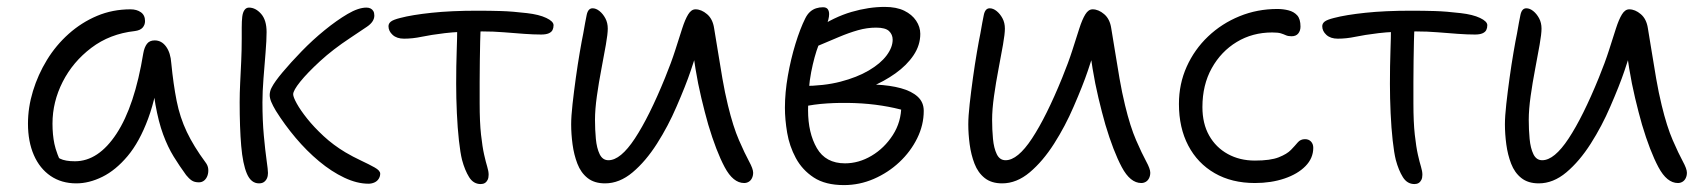

<svg xmlns="http://www.w3.org/2000/svg" viewBox="-20 -521 4942 556"><path d="M201 10Q158 10 126.5 -11.5Q95 -33 78 -72Q61 -111 61 -163Q61 -210 75.5 -257.5Q90 -305 116 -347.5Q142 -390 179 -423Q216 -456 261 -475Q306 -494 358 -494Q376 -494 388 -485.5Q400 -477 400 -460Q400 -449 393 -441Q386 -433 370 -431Q298 -423 244.5 -382.5Q191 -342 161.5 -284Q132 -226 132 -163Q132 -131 137.5 -104.5Q143 -78 163 -36L117 -93Q139 -69 154 -61.5Q169 -54 197 -54Q265 -54 317.5 -134Q370 -214 395 -367Q398 -384 405.5 -394Q413 -404 428 -404Q448 -404 461 -386Q474 -368 476 -338Q482 -277 491.5 -229Q501 -181 521 -139Q541 -97 575 -51Q582 -42 583 -32Q584 -22 581 -13Q578 -4 571.5 1.5Q565 7 556 7Q543 7 535 1.5Q527 -4 519 -14Q500 -40 483 -67.5Q466 -95 452.5 -131.5Q439 -168 430 -219Q421 -270 419 -342L445 -341Q434 -245 409 -177.5Q384 -110 349.5 -69Q315 -28 276.5 -9Q238 10 201 10Z M1047 11Q1014 11 977 -6.5Q940 -24 904 -54Q868 -84 836 -122Q804 -160 779 -200Q770 -215 765.5 -226Q761 -237 761 -246Q761 -251 762.5 -257Q764 -263 767 -268Q775 -284 798.5 -312Q822 -340 853.5 -372.5Q885 -405 920 -433.5Q955 -462 986.5 -480.5Q1018 -499 1041 -499Q1048 -499 1053 -496.5Q1058 -494 1061 -489Q1064 -484 1064 -476Q1064 -458 1042.5 -443.5Q1021 -429 994 -411Q944 -378 907 -344Q870 -310 849.5 -284.5Q829 -259 829 -248Q829 -240 839.5 -221Q850 -202 869.5 -177.5Q889 -153 917 -127Q945 -101 980 -80Q1002 -67 1025.5 -56Q1049 -45 1065 -36Q1081 -27 1081 -18Q1081 -10 1076.5 -3Q1072 4 1064 7.5Q1056 11 1047 11ZM730 10Q707 10 695 -18Q683 -46 678.5 -98.5Q674 -151 674 -225Q674 -251 675.5 -281Q677 -311 678.5 -343.5Q680 -376 680 -409Q680 -417 680 -424.5Q680 -432 680 -441Q680 -460 681.5 -472.5Q683 -485 688 -492Q693 -499 701 -499Q720 -499 736 -481Q752 -463 752 -428Q752 -405 749 -368.5Q746 -332 743 -293.5Q740 -255 740 -225Q740 -172 744 -128.5Q748 -85 752 -57Q756 -29 756 -20Q756 -11 753 -4.5Q750 2 744.5 6Q739 10 730 10Z M1150 -409Q1129 -409 1117 -420Q1105 -431 1105 -445Q1105 -453 1112 -458.5Q1119 -464 1139 -469Q1173 -478 1230 -484Q1287 -490 1362 -490Q1399 -490 1431.5 -489Q1464 -488 1506 -483Q1541 -479 1562 -469Q1583 -459 1583 -448Q1583 -440 1580 -434Q1577 -428 1569 -424.5Q1561 -421 1547 -421Q1525 -421 1497.5 -423Q1470 -425 1439.5 -427.5Q1409 -430 1377 -430Q1309 -430 1268 -425Q1227 -420 1201 -414.5Q1175 -409 1150 -409ZM1372 12Q1351 12 1338.5 -8Q1326 -28 1318 -58Q1313 -78 1309 -114Q1305 -150 1303 -193.5Q1301 -237 1301 -278Q1301 -331 1302.5 -372.5Q1304 -414 1304 -442L1372 -447Q1371 -427 1370.5 -401Q1370 -375 1369.5 -345Q1369 -315 1369 -283.5Q1369 -252 1369 -222Q1369 -167 1373 -131Q1377 -95 1382 -73Q1387 -51 1391 -38Q1395 -25 1395 -15Q1395 -6 1392 0Q1389 6 1384 9Q1379 12 1372 12Z M1732 10Q1701 10 1681.5 -5.5Q1662 -21 1652 -47Q1642 -73 1638 -103Q1634 -133 1634 -161Q1634 -184 1638 -220Q1642 -256 1647.5 -295.5Q1653 -335 1659 -370Q1665 -405 1669 -424Q1675 -459 1679 -478Q1683 -497 1696 -497Q1706 -497 1716 -489Q1726 -481 1733 -468Q1740 -455 1740 -438Q1740 -423 1734.5 -391.5Q1729 -360 1721.5 -321Q1714 -282 1708.5 -243Q1703 -204 1703 -174Q1703 -146 1705.5 -119Q1708 -92 1716.5 -74.5Q1725 -57 1742 -57Q1777 -57 1818.5 -120Q1860 -183 1906 -296Q1924 -340 1935.5 -376Q1947 -412 1955.5 -438.5Q1964 -465 1973 -479.5Q1982 -494 1994 -494Q2011 -494 2027.5 -480Q2044 -466 2048 -439Q2053 -410 2059 -372Q2065 -334 2072 -293.5Q2079 -253 2088 -216Q2103 -154 2120 -115Q2137 -76 2149 -54Q2161 -32 2161 -21Q2161 -12 2157.5 -5Q2154 2 2148 5.5Q2142 9 2135 9Q2103 9 2078.5 -37Q2054 -83 2031 -160Q2021 -195 2011 -237Q2001 -279 1994 -322Q1987 -365 1983 -401L2006 -396Q1994 -357 1980 -315.5Q1966 -274 1939 -212Q1915 -156 1882.5 -105Q1850 -54 1812 -22Q1774 10 1732 10Z M2424 15Q2370 15 2336.5 -7Q2303 -29 2284.5 -63.5Q2266 -98 2259.5 -136.5Q2253 -175 2253 -209Q2253 -253 2261.5 -301.5Q2270 -350 2283.5 -394Q2297 -438 2312 -468Q2318 -480 2326 -487Q2334 -494 2343.5 -497Q2353 -500 2363 -500Q2373 -500 2377 -494.5Q2381 -489 2381 -480Q2381 -466 2372 -444.5Q2363 -423 2350.5 -390.5Q2338 -358 2329 -312Q2320 -266 2320 -202Q2320 -136 2345.5 -92Q2371 -48 2427 -48Q2467 -48 2504 -70Q2541 -92 2565.5 -130Q2590 -168 2590 -215L2602 -200Q2572 -209 2534 -215Q2496 -221 2455 -222.5Q2414 -224 2375 -221.5Q2336 -219 2306 -212L2304 -272Q2366 -272 2414 -284.5Q2462 -297 2496 -317Q2530 -337 2547.5 -360.5Q2565 -384 2565 -406Q2565 -421 2554.5 -431Q2544 -441 2517 -441Q2491 -441 2464.5 -433.5Q2438 -426 2408.5 -413.5Q2379 -401 2341 -385Q2329 -380 2318.5 -385.5Q2308 -391 2309 -400Q2310 -411 2322 -421Q2334 -431 2343 -437Q2396 -472 2446 -486.5Q2496 -501 2542 -501Q2576 -501 2598.5 -490Q2621 -479 2633 -461Q2645 -443 2645 -423Q2645 -390 2625.5 -361Q2606 -332 2573 -308.5Q2540 -285 2501 -269Q2462 -253 2423 -247L2424 -275Q2474 -278 2516 -276Q2558 -274 2589 -265.5Q2620 -257 2637.5 -241Q2655 -225 2655 -200Q2655 -159 2636 -120.5Q2617 -82 2584.5 -51.5Q2552 -21 2510.5 -3Q2469 15 2424 15Z M2882 10Q2851 10 2831.5 -5.5Q2812 -21 2802 -47Q2792 -73 2788 -103Q2784 -133 2784 -161Q2784 -184 2788 -220Q2792 -256 2797.5 -295.5Q2803 -335 2809 -370Q2815 -405 2819 -424Q2825 -459 2829 -478Q2833 -497 2846 -497Q2856 -497 2866 -489Q2876 -481 2883 -468Q2890 -455 2890 -438Q2890 -423 2884.5 -391.5Q2879 -360 2871.5 -321Q2864 -282 2858.5 -243Q2853 -204 2853 -174Q2853 -146 2855.5 -119Q2858 -92 2866.5 -74.5Q2875 -57 2892 -57Q2927 -57 2968.5 -120Q3010 -183 3056 -296Q3074 -340 3085.5 -376Q3097 -412 3105.5 -438.5Q3114 -465 3123 -479.5Q3132 -494 3144 -494Q3161 -494 3177.5 -480Q3194 -466 3198 -439Q3203 -410 3209 -372Q3215 -334 3222 -293.5Q3229 -253 3238 -216Q3253 -154 3270 -115Q3287 -76 3299 -54Q3311 -32 3311 -21Q3311 -12 3307.5 -5Q3304 2 3298 5.5Q3292 9 3285 9Q3253 9 3228.5 -37Q3204 -83 3181 -160Q3171 -195 3161 -237Q3151 -279 3144 -322Q3137 -365 3133 -401L3156 -396Q3144 -357 3130 -315.5Q3116 -274 3089 -212Q3065 -156 3032.5 -105Q3000 -54 2962 -22Q2924 10 2882 10Z M3614 9Q3547 9 3497.5 -19.5Q3448 -48 3421 -99.5Q3394 -151 3394 -220Q3394 -278 3416.5 -328Q3439 -378 3478.5 -415.5Q3518 -453 3569.5 -474Q3621 -495 3679 -495Q3696 -495 3711.5 -491Q3727 -487 3736.5 -476.5Q3746 -466 3746 -444Q3746 -432 3739.5 -424Q3733 -416 3720 -416Q3710 -416 3703.5 -419Q3697 -422 3689 -424.5Q3681 -427 3664 -427Q3607 -427 3561.5 -399.5Q3516 -372 3489 -323.5Q3462 -275 3462 -211Q3462 -163 3481.5 -128.5Q3501 -94 3535.5 -75Q3570 -56 3614 -56Q3659 -56 3683 -65.5Q3707 -75 3718.5 -87Q3730 -99 3738 -108.5Q3746 -118 3759 -118Q3770 -118 3776.5 -111Q3783 -104 3783 -93Q3783 -63 3760.5 -40Q3738 -17 3699.5 -4Q3661 9 3614 9Z M3854 -409Q3833 -409 3821 -420Q3809 -431 3809 -445Q3809 -453 3816 -458.5Q3823 -464 3843 -469Q3877 -478 3934 -484Q3991 -490 4066 -490Q4103 -490 4135.5 -489Q4168 -488 4210 -483Q4245 -479 4266 -469Q4287 -459 4287 -448Q4287 -440 4284 -434Q4281 -428 4273 -424.5Q4265 -421 4251 -421Q4229 -421 4201.5 -423Q4174 -425 4143.5 -427.5Q4113 -430 4081 -430Q4013 -430 3972 -425Q3931 -420 3905 -414.5Q3879 -409 3854 -409ZM4076 12Q4055 12 4042.5 -8Q4030 -28 4022 -58Q4017 -78 4013 -114Q4009 -150 4007 -193.5Q4005 -237 4005 -278Q4005 -331 4006.5 -372.5Q4008 -414 4008 -442L4076 -447Q4075 -427 4074.5 -401Q4074 -375 4073.5 -345Q4073 -315 4073 -283.5Q4073 -252 4073 -222Q4073 -167 4077 -131Q4081 -95 4086 -73Q4091 -51 4095 -38Q4099 -25 4099 -15Q4099 -6 4096 0Q4093 6 4088 9Q4083 12 4076 12Z M4436 10Q4405 10 4385.5 -5.5Q4366 -21 4356 -47Q4346 -73 4342 -103Q4338 -133 4338 -161Q4338 -184 4342 -220Q4346 -256 4351.5 -295.5Q4357 -335 4363 -370Q4369 -405 4373 -424Q4379 -459 4383 -478Q4387 -497 4400 -497Q4410 -497 4420 -489Q4430 -481 4437 -468Q4444 -455 4444 -438Q4444 -423 4438.5 -391.5Q4433 -360 4425.5 -321Q4418 -282 4412.5 -243Q4407 -204 4407 -174Q4407 -146 4409.5 -119Q4412 -92 4420.5 -74.5Q4429 -57 4446 -57Q4481 -57 4522.5 -120Q4564 -183 4610 -296Q4628 -340 4639.5 -376Q4651 -412 4659.5 -438.5Q4668 -465 4677 -479.5Q4686 -494 4698 -494Q4715 -494 4731.5 -480Q4748 -466 4752 -439Q4757 -410 4763 -372Q4769 -334 4776 -293.5Q4783 -253 4792 -216Q4807 -154 4824 -115Q4841 -76 4853 -54Q4865 -32 4865 -21Q4865 -12 4861.5 -5Q4858 2 4852 5.5Q4846 9 4839 9Q4807 9 4782.5 -37Q4758 -83 4735 -160Q4725 -195 4715 -237Q4705 -279 4698 -322Q4691 -365 4687 -401L4710 -396Q4698 -357 4684 -315.5Q4670 -274 4643 -212Q4619 -156 4586.5 -105Q4554 -54 4516 -22Q4478 10 4436 10Z"/></svg>

Font: Shantell Sans Light
Style: Regular
Weight: 300
Designer: Stephen Nixon, Anya Danilova, Shantell Martin
Foundry: Arrow Type
Version: Version 1.011;[c5ecc13dd]